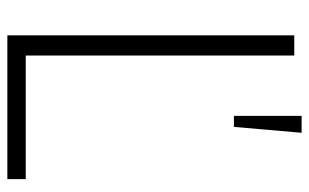

<svg xmlns="http://www.w3.org/2000/svg" viewBox="-179 -661 840 522"><g transform="rotate(90 241.0 -400.0)"><path d="M467 0H76V-780H131V-50H467ZM325 -616H295V-800H341Z"/></g></svg>

Font: Tanohe Sans Light
Style: Regular
Weight: 300
Designer: Village Type and Design LLC & Cristiano Sobral
Foundry: Cooper Hewitt Smithsonian Design Museum
Version: Version 1.00;September 29, 2021;FontCreator 13.0.0.2655 64-b